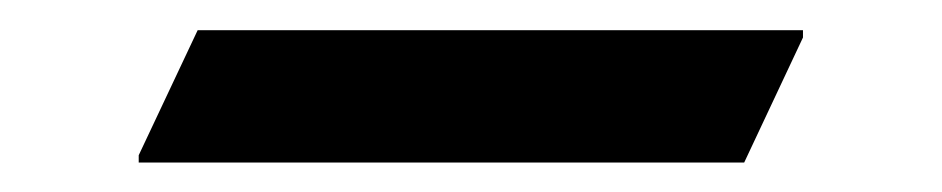

<svg xmlns="http://www.w3.org/2000/svg" viewBox="-20 91 633 129"><path d="M73.2 200.2V195.3L112.8 111.3H519.5V116.2L480 200.2Z"/></svg>

Font: Nova Cut
Style: Book
Weight: 400
Version: Version 2.000